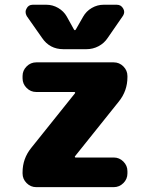

<svg xmlns="http://www.w3.org/2000/svg" viewBox="-20 -810 619 810"><path d="M292 -685.5Q293.9 -682.6 295.9 -682.6Q297.9 -682.6 299.8 -685.5L331.1 -740.2Q343.8 -762.7 367.2 -776.4Q390.6 -790 417 -790H472.7Q491.2 -790 500 -773.4Q503.9 -766.6 503.9 -759.8Q503.9 -751 498 -742.2L434.6 -650.4Q419.9 -627.9 396 -615.2Q372.1 -602.5 344.7 -602.5H247.1Q189.5 -602.5 157.2 -650.4L92.8 -742.2Q87.9 -751 87.9 -759.8Q87.9 -766.6 91.8 -773.4Q99.6 -790 118.2 -790H175.8Q202.1 -790 225.6 -776.4Q249 -762.7 261.7 -740.2ZM295.9 -416Q297.9 -418 296.9 -419.9Q295.9 -421.9 293 -421.9H132.8Q109.4 -421.9 92.3 -439Q75.2 -456.1 75.2 -479.5V-489.3Q75.2 -512.7 92.3 -529.8Q109.4 -546.9 132.8 -546.9H460Q483.4 -546.9 500.5 -529.8Q517.6 -512.7 517.6 -489.3V-484.4Q517.6 -426.8 481.4 -381.8L296.9 -151.4Q294.9 -149.4 295.9 -147.5Q296.9 -145.5 298.8 -145.5H460Q483.4 -145.5 500.5 -128.4Q517.6 -111.3 517.6 -87.9V-78.1Q517.6 -54.7 500.5 -37.6Q483.4 -20.5 460 -20.5H132.8Q109.4 -20.5 92.3 -37.6Q75.2 -54.7 75.2 -78.1V-83Q75.2 -140.6 111.3 -185.5Z"/></svg>

Font: Gen Jyuu Gothic Heavy
Style: Bold
Weight: 900
Designer: [Source Han Sans]
Ryoko NISHIZUKA  (kana & ideographs); Paul D. Hunt (Latin, Greek & Cyrillic); Wenlong ZHANG  (bopomofo
Version: Version 1.002.20150607